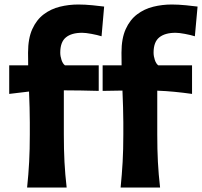

<svg xmlns="http://www.w3.org/2000/svg" viewBox="-20 -845 910 865"><path d="M523.4 0Q529.3 -59.6 532.5 -115.2Q535.6 -170.9 535.6 -239.3V-293.9Q535.6 -325.2 534.4 -361.8Q533.2 -398.4 531.7 -437L442.4 -435.5V-550.8H527.8Q527.8 -565.4 527.6 -579.6Q527.3 -593.8 527.3 -607.4Q527.3 -671.9 546.4 -713.9Q565.4 -755.9 597.7 -780.3Q629.9 -804.7 670.4 -814.7Q710.9 -824.7 753.9 -824.7Q782.7 -824.7 817.6 -821.3Q852.5 -817.9 870.1 -815.4L857.9 -681.6Q838.9 -687.5 812.7 -692.4Q786.6 -697.3 771 -697.3Q723.1 -697.3 697.5 -676.5Q671.9 -655.8 671.9 -607.9Q671.9 -591.8 677.5 -575Q683.1 -558.1 692.9 -550.8H845.2V-421.9Q804.2 -427.7 765.6 -431.4Q727.1 -435.1 688.5 -436.5V-239.3Q688.5 -170.9 691.4 -115.2Q694.3 -59.6 701.2 0ZM102.1 0Q108.4 -59.6 111.3 -115.2Q114.3 -170.9 114.3 -239.3V-293.9Q114.3 -324.2 113.3 -359.6Q112.3 -395 110.8 -432.6L21.5 -421.9V-550.8H106.9Q106.9 -565.4 106.7 -579.6Q106.4 -593.8 106.4 -607.4Q106.4 -671.9 125.5 -713.9Q144.5 -755.9 176.8 -780.3Q209 -804.7 249.5 -814.7Q290 -824.7 333 -824.7Q362.3 -824.7 397 -821.3Q431.6 -817.9 449.2 -815.4L437.5 -681.6Q418.5 -687.5 392.1 -692.4Q365.7 -697.3 350.1 -697.3Q302.2 -697.3 276.9 -676.5Q251.5 -655.8 251.5 -607.9Q251.5 -591.8 257.1 -575Q262.7 -558.1 272.5 -550.8H424.8V-435.5Q383.8 -436.5 345 -437.3Q306.2 -438 267.6 -438V-239.3Q267.6 -170.9 270.5 -115.2Q273.4 -59.6 280.3 0Z"/></svg>

Font: Pinar Bold
Style: Regular
Weight: 700
Designer: Amin Abedi
Version: Version 3.000